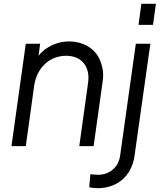

<svg xmlns="http://www.w3.org/2000/svg" viewBox="-20 -765 846 1005"><path d="M781 -635 796 -745H720L705 -635ZM115 0 159 -317C173 -413 242 -473 326 -473C406 -473 443 -420 443 -358C443 -350 442 -341 441 -331L395 0H470L517 -336C519 -349 520 -361 520 -373C520 -399 514 -426 502 -453C479 -508 419 -548 342 -548C303 -548 268 -538 235 -519C214 -507 196 -492 182 -473L190 -536H115L40 0ZM493 220C587 220 668 162 684 52L767 -536H691L609 48C600 115 549 150 493 150C482 150 468 148 453 147L447 215C458 218 482 220 493 220Z"/></svg>

Font: Plus Jakarta Sans
Style: Italic
Weight: 400
Italic angle: -8°
Designer: Gumpita Rahayu
Foundry: Tokotype
Version: Version 2.071;gftools[0.9.30]